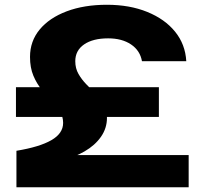

<svg xmlns="http://www.w3.org/2000/svg" viewBox="-20 -786 846 806"><path d="M47 -420H647V-295H47ZM233 -110 171 -135H772V0H49V-153Q146 -169 195.5 -197.5Q245 -226 245 -270Q245 -297 231 -319Q217 -341 196.5 -363Q176 -385 155 -410Q134 -435 120 -468.5Q106 -502 106 -547Q106 -613 146.5 -662Q187 -711 260 -738.5Q333 -766 429 -766Q524 -766 598 -736Q672 -706 715 -653Q758 -600 762 -529H576Q568 -574 530 -599.5Q492 -625 434 -625Q370 -625 333 -599.5Q296 -574 296 -529Q296 -499 309.5 -475.5Q323 -452 342.5 -432Q362 -412 382 -392Q402 -372 415.5 -347.5Q429 -323 429 -291Q429 -248 404 -212Q379 -176 335 -150.5Q291 -125 233 -110Z"/></svg>

Font: Unbounded SemiBold
Style: Regular
Weight: 600
Designer: Luke Prowse, Jean-Baptiste Morizot, Fátima Lázaro, Florian Runge
Foundry: NaN
Version: Version 1.700